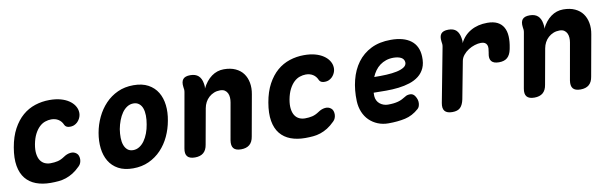

<svg xmlns="http://www.w3.org/2000/svg" viewBox="-41 -944 4282 1337"><g transform="rotate(-10 2100.0 -275.0)"><path d="M24 -278Q37 -353 66 -406.5Q95 -460 134.5 -494Q174 -528 223 -544Q272 -560 325 -560Q370 -560 404 -550.5Q438 -541 461.5 -525Q485 -509 498 -489.5Q511 -470 514 -450Q519 -421 504.5 -394.5Q490 -368 464 -357Q446 -350 425.5 -352.5Q405 -355 397 -372Q386 -398 364.5 -411.5Q343 -425 314 -425Q293 -425 271 -417.5Q249 -410 230 -392Q211 -374 196 -345Q181 -316 173 -274Q166 -235 170 -206.5Q174 -178 186 -160Q198 -142 216.5 -133.5Q235 -125 257 -125Q285 -125 308.5 -130.5Q332 -136 357 -153Q380 -169 405 -172Q430 -175 448 -160Q457 -153 461 -141.5Q465 -130 465 -117Q465 -104 460 -91Q455 -78 445 -69Q419 -43 394 -27.5Q369 -12 343.5 -3.5Q318 5 291 7.5Q264 10 235 10Q177 10 132 -7Q87 -24 58.5 -59Q30 -94 20.5 -148.5Q11 -203 24 -278Z M818 10Q756 10 714 -13Q672 -36 648.5 -75.5Q625 -115 619 -166.5Q613 -218 623 -275Q633 -332 657.5 -383.5Q682 -435 719.5 -474.5Q757 -514 807 -537Q857 -560 919 -560Q981 -560 1023 -537Q1065 -514 1088.5 -475Q1112 -436 1118 -384.5Q1124 -333 1113 -275Q1103 -218 1079 -166.5Q1055 -115 1017.5 -75.5Q980 -36 930 -13Q880 10 818 10ZM840 -115Q864 -115 884.5 -128Q905 -141 920.5 -163Q936 -185 947 -214Q958 -243 963 -275Q969 -308 968.5 -337Q968 -366 960.5 -387.5Q953 -409 937 -422Q921 -435 897 -435Q873 -435 852.5 -422Q832 -409 816.5 -387Q801 -365 790 -336Q779 -307 773 -275Q768 -243 768.5 -214Q769 -185 777 -163Q785 -141 800.5 -128Q816 -115 840 -115Z M1321 -560Q1358 -560 1378.5 -541.5Q1399 -523 1405 -487Q1407 -478 1407.5 -468.5Q1408 -459 1406 -450Q1432 -503 1471 -531.5Q1510 -560 1558 -560Q1606 -560 1640.5 -544Q1675 -528 1695 -500.5Q1715 -473 1722 -435.5Q1729 -398 1721 -355L1669 -65Q1663 -27 1641 -8.5Q1619 10 1581 10Q1543 10 1528 -8.5Q1513 -27 1519 -65L1565 -325Q1568 -342 1567 -359Q1566 -376 1559.5 -389.5Q1553 -403 1540.5 -411.5Q1528 -420 1507 -420Q1484 -420 1464 -412Q1444 -404 1428 -389.5Q1412 -375 1402 -356Q1392 -337 1388 -315L1343 -65Q1337 -27 1315 -8.5Q1293 10 1255 10Q1217 10 1201.5 -8.5Q1186 -27 1193 -65L1261 -449Q1263 -459 1262.5 -468Q1262 -477 1260 -487Q1255 -524 1269.5 -542Q1284 -560 1321 -560Z M1824 -278Q1837 -353 1866 -406.5Q1895 -460 1934.5 -494Q1974 -528 2023 -544Q2072 -560 2125 -560Q2170 -560 2204 -550.5Q2238 -541 2261.5 -525Q2285 -509 2298 -489.5Q2311 -470 2314 -450Q2319 -421 2304.5 -394.5Q2290 -368 2264 -357Q2246 -350 2225.5 -352.5Q2205 -355 2197 -372Q2186 -398 2164.5 -411.5Q2143 -425 2114 -425Q2093 -425 2071 -417.5Q2049 -410 2030 -392Q2011 -374 1996 -345Q1981 -316 1973 -274Q1966 -235 1970 -206.5Q1974 -178 1986 -160Q1998 -142 2016.5 -133.5Q2035 -125 2057 -125Q2085 -125 2108.5 -130.5Q2132 -136 2157 -153Q2180 -169 2205 -172Q2230 -175 2248 -160Q2257 -153 2261 -141.5Q2265 -130 2265 -117Q2265 -104 2260 -91Q2255 -78 2245 -69Q2219 -43 2194 -27.5Q2169 -12 2143.5 -3.5Q2118 5 2091 7.5Q2064 10 2035 10Q1977 10 1932 -7Q1887 -24 1858.5 -59Q1830 -94 1820.5 -148.5Q1811 -203 1824 -278Z M2840 -143Q2857 -117 2855 -91Q2853 -65 2839 -53Q2794 -13 2741.5 -1.5Q2689 10 2623 10Q2583 10 2548.5 -4Q2514 -18 2488.5 -43Q2463 -68 2448.5 -103Q2434 -138 2432 -180Q2429 -259 2446.5 -328.5Q2464 -398 2502 -449.5Q2540 -501 2599 -530.5Q2658 -560 2739 -560Q2830 -560 2880.5 -521.5Q2931 -483 2934 -408Q2936 -360 2921 -327Q2906 -294 2878.5 -272.5Q2851 -251 2814 -239Q2777 -227 2734.5 -222Q2692 -217 2646.5 -217Q2601 -217 2558 -218V-194Q2559 -177 2566 -163Q2573 -149 2584.5 -139.5Q2596 -130 2611 -124.5Q2626 -119 2642 -119Q2665 -119 2682 -121Q2699 -123 2714 -127Q2729 -131 2743 -138Q2757 -145 2773 -155Q2785 -163 2806 -163Q2827 -163 2840 -143ZM2581 -325Q2625 -324 2667 -326Q2709 -328 2741.5 -335Q2774 -342 2793.5 -355Q2813 -368 2812 -389Q2811 -400 2805.5 -408.5Q2800 -417 2790 -422.5Q2780 -428 2766 -431Q2752 -434 2735 -434Q2707 -434 2683 -426Q2659 -418 2639.5 -403.5Q2620 -389 2605.5 -369Q2591 -349 2581 -325Z M3075 10Q3037 10 3021.5 -8.5Q3006 -27 3013 -65L3086 -449Q3088 -459 3087.5 -468Q3087 -477 3085 -487Q3080 -524 3094.5 -542Q3109 -560 3146 -560Q3183 -560 3202 -541.5Q3221 -523 3227 -487Q3229 -478 3229.5 -468.5Q3230 -459 3228 -450Q3254 -503 3304 -531.5Q3354 -560 3421 -560Q3464 -560 3492 -546Q3520 -532 3535 -505.5Q3550 -479 3552 -442Q3554 -405 3545 -360L3543 -350Q3535 -312 3514 -293.5Q3493 -275 3455 -275Q3417 -275 3402 -293.5Q3387 -312 3394 -347L3395 -352Q3398 -368 3399 -382.5Q3400 -397 3395.5 -407.5Q3391 -418 3381 -424Q3371 -430 3353 -430Q3333 -430 3309 -422.5Q3285 -415 3264 -401.5Q3243 -388 3227.5 -369Q3212 -350 3208 -328L3158 -65Q3150 -27 3131.5 -8.5Q3113 10 3075 10Z M3721 -560Q3758 -560 3778.5 -541.5Q3799 -523 3805 -487Q3807 -478 3807.5 -468.5Q3808 -459 3806 -450Q3832 -503 3871 -531.5Q3910 -560 3958 -560Q4006 -560 4040.5 -544Q4075 -528 4095 -500.5Q4115 -473 4122 -435.5Q4129 -398 4121 -355L4069 -65Q4063 -27 4041 -8.5Q4019 10 3981 10Q3943 10 3928 -8.5Q3913 -27 3919 -65L3965 -325Q3968 -342 3967 -359Q3966 -376 3959.5 -389.5Q3953 -403 3940.5 -411.5Q3928 -420 3907 -420Q3884 -420 3864 -412Q3844 -404 3828 -389.5Q3812 -375 3802 -356Q3792 -337 3788 -315L3743 -65Q3737 -27 3715 -8.5Q3693 10 3655 10Q3617 10 3601.5 -8.5Q3586 -27 3593 -65L3661 -449Q3663 -459 3662.5 -468Q3662 -477 3660 -487Q3655 -524 3669.5 -542Q3684 -560 3721 -560Z"/></g></svg>

Font: Maple Mono NL ExtraBold
Style: Italic
Weight: 800
Italic angle: -10°
Monospace: yes
Designer: subframe7536
Version: Version 7.000